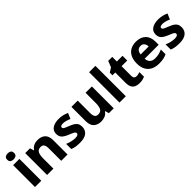

<svg xmlns="http://www.w3.org/2000/svg" viewBox="277 -2074 3396 3396"><g transform="rotate(-45 1974.5 -376.5)"><path d="M152 -763Q187 -763 212.5 -747.5Q238 -732 238 -688Q238 -645 212.5 -629Q187 -613 152 -613Q117 -613 92 -629Q67 -645 67 -688Q67 -732 92 -747.5Q117 -763 152 -763ZM230 -547V0H73V-547Z M693 -557Q781 -557 834 -509.5Q887 -462 887 -356V0H729V-315Q729 -373 709 -402.5Q689 -432 645 -432Q580 -432 556.5 -386Q533 -340 533 -254V0H375V-547H495L517 -474H524Q578 -557 693 -557Z M1419 -163Q1419 -84 1363.5 -37Q1308 10 1192 10Q1133 10 1088.5 3Q1044 -4 1002 -22V-151Q1048 -130 1099 -118.5Q1150 -107 1187 -107Q1230 -107 1250 -118.5Q1270 -130 1270 -151Q1270 -166 1259.5 -177Q1249 -188 1222.5 -201Q1196 -214 1147 -233Q1075 -262 1038 -298Q1001 -334 1001 -401Q1001 -478 1061.5 -517.5Q1122 -557 1220 -557Q1273 -557 1319.5 -546Q1366 -535 1413 -514L1368 -408Q1329 -426 1288.5 -436.5Q1248 -447 1219 -447Q1151 -447 1151 -410Q1151 -396 1161 -385.5Q1171 -375 1197 -363.5Q1223 -352 1271 -333Q1320 -314 1353 -292.5Q1386 -271 1402.5 -240.5Q1419 -210 1419 -163Z M2042 -547V0H1921L1901 -70H1892Q1866 -28 1820.5 -9Q1775 10 1724 10Q1638 10 1584.5 -37.5Q1531 -85 1531 -190V-547H1688V-231Q1688 -174 1708 -145Q1728 -116 1772 -116Q1837 -116 1860.5 -161.5Q1884 -207 1884 -293V-547Z M2344 0H2186V-760H2344Z M2729 -115Q2753 -115 2774.5 -120Q2796 -125 2816 -132V-16Q2790 -5 2758 2.5Q2726 10 2682 10Q2632 10 2593 -6Q2554 -22 2531.5 -62Q2509 -102 2509 -174V-429H2439V-495L2521 -547L2566 -662H2667V-547H2809V-429H2667V-183Q2667 -149 2684 -132Q2701 -115 2729 -115Z M3152 -557Q3266 -557 3332.5 -493Q3399 -429 3399 -308V-233H3050Q3052 -175 3087 -140.5Q3122 -106 3187 -106Q3239 -106 3281 -116Q3323 -126 3367 -146V-29Q3327 -9 3282 0.5Q3237 10 3170 10Q3089 10 3026 -20Q2963 -50 2926.5 -112.5Q2890 -175 2890 -270Q2890 -366 2923 -430Q2956 -494 3014.5 -525.5Q3073 -557 3152 -557ZM3156 -446Q3113 -446 3085.5 -418.5Q3058 -391 3053 -337H3253Q3252 -384 3228 -415Q3204 -446 3156 -446Z M3907 -163Q3907 -84 3851.5 -37Q3796 10 3680 10Q3621 10 3576.5 3Q3532 -4 3490 -22V-151Q3536 -130 3587 -118.5Q3638 -107 3675 -107Q3718 -107 3738 -118.5Q3758 -130 3758 -151Q3758 -166 3747.5 -177Q3737 -188 3710.5 -201Q3684 -214 3635 -233Q3563 -262 3526 -298Q3489 -334 3489 -401Q3489 -478 3549.5 -517.5Q3610 -557 3708 -557Q3761 -557 3807.5 -546Q3854 -535 3901 -514L3856 -408Q3817 -426 3776.5 -436.5Q3736 -447 3707 -447Q3639 -447 3639 -410Q3639 -396 3649 -385.5Q3659 -375 3685 -363.5Q3711 -352 3759 -333Q3808 -314 3841 -292.5Q3874 -271 3890.5 -240.5Q3907 -210 3907 -163Z"/></g></svg>

Font: Noto Sans Oriya
Style: Bold
Weight: 700
Designer: Amélie Bonet and Sol Matas
Foundry: Google LLC
Version: Version 2.006; ttfautohint (v1.8.4.7-5d5b)